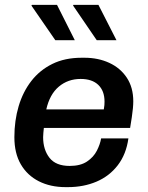

<svg xmlns="http://www.w3.org/2000/svg" viewBox="-20 -758 609 788"><path d="M249 10Q187 10 139.5 -14Q92 -38 65.5 -83.5Q39 -129 39 -195Q39 -263 56.5 -322Q74 -381 108.5 -425.5Q143 -470 194.5 -495.5Q246 -521 315 -521H327Q383 -521 428.5 -500Q474 -479 500.5 -439Q527 -399 527 -342Q527 -330 525.5 -313.5Q524 -297 521 -277Q518 -257 514 -233H160Q159 -224 158 -213Q157 -202 157 -195Q157 -144 183 -110.5Q209 -77 266 -77Q310 -77 337 -95Q364 -113 377.5 -139.5Q391 -166 395 -190H507Q498 -125 463.5 -80Q429 -35 376 -12.5Q323 10 259 10ZM170 -309H406Q408 -320 408.5 -327Q409 -334 409 -341Q409 -385 383.5 -409.5Q358 -434 311 -434Q259 -434 221.5 -402.5Q184 -371 170 -309ZM377 -593 280 -735 281 -738H384L458 -593ZM207 -593 109 -735 111 -738H214L287 -593Z"/></svg>

Font: Chivo Medium Medium
Style: Italic
Weight: 500
Italic angle: -8.05°
Version: Version 2.002